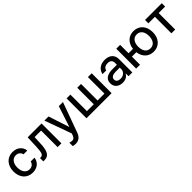

<svg xmlns="http://www.w3.org/2000/svg" viewBox="353 -2038 3727 3727"><g transform="rotate(-45 2217.0 -174.5)"><path d="M301.1 11C430 11 513.5 -66.4 525.2 -172.6H421.9C408.4 -113.6 362.6 -78.8 301.8 -78.8C212 -78.8 154.1 -153.8 154.1 -272.7C154.1 -389.6 213.1 -463.1 301.8 -463.1C369.3 -463.1 410.5 -420.5 421.9 -369.3H525.2C513.8 -479.4 424 -552.6 300.1 -552.6C146.3 -552.6 46.9 -436.8 46.9 -270.2C46.9 -105.8 142.8 11 301.1 11Z M596.2 0H630.3C749.3 0 793 -88.1 801.5 -268.5L810 -453.8H988.3V0H1092.3V-545.5H711.6L702.1 -304C695.3 -135.7 676.1 -92 615.4 -92H595.9Z M1280.9 204.5C1368.6 204.5 1424 158.7 1455.6 72.8L1680.4 -545.5H1566.4L1428.3 -122.2H1422.6L1284.4 -545.5H1170.8L1370.4 7.1L1357.2 43.3C1337.7 95.5 1313.9 112.9 1280.5 113.3C1267 113.6 1236.5 110.1 1209.9 101.6V192.8C1222.7 198.5 1248.9 204.5 1280.9 204.5Z M1780.2 -545.5V0H2469.5V-545.5H2365.4V-92H2176.8V-545.5H2072.8V-92H1884.2V-545.5Z M2769.5 12.1C2859.7 12.1 2910.5 -33.7 2930.8 -74.6H2935V0H3038.7V-362.2C3038.7 -521 2913.7 -552.6 2827.1 -552.6C2728.3 -552.6 2628.9 -502.5 2606.9 -385.7L2707.4 -384.9C2717.3 -435 2757.1 -466.6 2828.5 -466.6C2897 -466.6 2932.2 -430.8 2932.2 -369V-316.8L2810 -317.1C2690 -317.1 2585.2 -278.1 2585.2 -154.1C2585.2 -46.9 2665.8 12.1 2769.5 12.1ZM2689.3 -152.7C2689.3 -209.5 2739 -237.6 2812.5 -237.9L2932.5 -238.6V-196.7C2932.5 -132.1 2881 -73.2 2792.6 -73.2C2732.6 -73.2 2689.3 -100.1 2689.3 -152.7Z M3250 -545.5H3143.8V0H3250V-222.3H3371.4C3388.8 -81.3 3483.7 11 3620.7 11C3773.4 11 3873.2 -103 3873.2 -270.6C3873.2 -439.6 3773.4 -552.6 3620.7 -552.6C3481.9 -552.6 3387.1 -458.8 3371.1 -314.6H3250ZM3472.3 -270.6C3472.3 -375 3518.1 -462.4 3620.7 -462.4C3723.7 -462.4 3769.2 -374.6 3769.2 -270.6C3769.2 -166.9 3723.7 -79.9 3620.7 -79.9C3518.1 -79.9 3472.3 -166.5 3472.3 -270.6Z M3933.2 -453.8H4111.9V0H4215.6V-453.8H4393.5V-545.5H3933.2Z"/></g></svg>

Font: Magic Ui Pro Medium
Style: Regular
Weight: 500
Designer: Stefan Endress, Andreas Faust
Version: Version 1.000;FEAKit 1.0